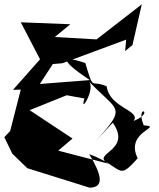

<svg xmlns="http://www.w3.org/2000/svg" viewBox="-26 -786 736 887"><path d="M586 -578 629 -766 420 -604 227 -615 299 -674 70 -683 159 -512 34 -371 70 -372 21 -181 -6 -152 31 -76 100 -9 388 81C459 80 442 18 386 -74C547 -15 513 55 610 -55C548 -180 735 -200 638 -207C596 -310 696 -269 591 -227C628 -276 479 -287 467 -387C391 -421 409 -359 368 -495C276 -526 229 -523 389 -416L158 -398L218 -490L263 -494L557 -603L552 -550ZM495 -219C588 -87 390 -78 474 -30L243 -90L309 -146L111 -277L282 -346L364 -331C339 -249 421 -383 382 -413C519 -267 566 -299 412 -130Z"/></svg>

Font: Asimov Silicon
Style: Regular
Weight: 400
Designer: Google
Version: Version 2.000980; 2014